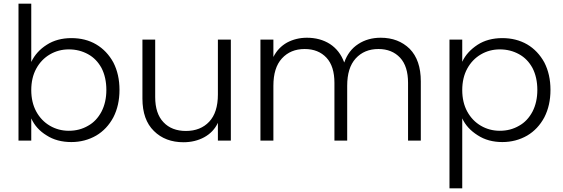

<svg xmlns="http://www.w3.org/2000/svg" viewBox="-20 -760 3045 1038"><path d="M149 -425C149 -425 149 -740 149 -740C149 -740 80 -740 80 -740C80 -740 80 0 80 0C80 0 149 0 149 0C149 0 149 -120 149 -120C149 -120 149 -120 149 -120C166 -82 194 -51 232 -28C269 -4 314 8 366 8C366 8 366 8 366 8C415 8 460 -4 500 -27C539 -50 570 -83 593 -126C615 -169 626 -218 626 -274C626 -274 626 -274 626 -274C626 -330 615 -379 593 -422C570 -464 539 -497 500 -520C461 -543 416 -554 366 -554C366 -554 366 -554 366 -554C315 -554 270 -542 233 -518C195 -494 167 -463 149 -425ZM555 -274C555 -274 555 -274 555 -274C555 -229 546 -190 529 -157C511 -123 487 -97 456 -80C425 -62 391 -53 352 -53C352 -53 352 -53 352 -53C315 -53 281 -62 250 -80C219 -98 194 -124 176 -157C158 -190 149 -229 149 -273C149 -273 149 -273 149 -273C149 -317 158 -356 176 -389C194 -422 219 -448 250 -466C281 -484 315 -493 352 -493C352 -493 352 -493 352 -493C391 -493 425 -484 456 -467C487 -450 511 -425 529 -392C546 -359 555 -319 555 -274Z M1158 -546C1158 -546 1158 -249 1158 -249C1158 -249 1158 -249 1158 -249C1158 -184 1142 -135 1111 -102C1080 -69 1038 -52 985 -52C985 -52 985 -52 985 -52C934 -52 893 -68 864 -99C834 -130 819 -176 819 -235C819 -235 819 -546 819 -546C819 -546 750 -546 750 -546C750 -546 750 -227 750 -227C750 -227 750 -227 750 -227C750 -150 771 -92 812 -52C853 -11 907 9 972 9C972 9 972 9 972 9C1013 9 1051 0 1084 -18C1117 -36 1142 -62 1158 -96C1158 -96 1158 0 1158 0C1158 0 1228 0 1228 0C1228 0 1228 -546 1228 -546C1228 -546 1158 -546 1158 -546Z M2038 -556C2038 -556 2038 -556 2038 -556C1993 -556 1952 -545 1917 -522C1881 -499 1856 -465 1841 -422C1841 -422 1841 -422 1841 -422C1825 -466 1799 -499 1764 -522C1728 -545 1686 -556 1639 -556C1639 -556 1639 -556 1639 -556C1600 -556 1564 -547 1532 -530C1500 -512 1475 -486 1458 -452C1458 -452 1458 -546 1458 -546C1458 -546 1388 -546 1388 -546C1388 -546 1388 0 1388 0C1388 0 1458 0 1458 0C1458 0 1458 -296 1458 -296C1458 -296 1458 -296 1458 -296C1458 -361 1473 -410 1504 -444C1535 -478 1576 -495 1627 -495C1627 -495 1627 -495 1627 -495C1677 -495 1716 -479 1745 -448C1774 -417 1788 -371 1788 -312C1788 -312 1788 0 1788 0C1788 0 1857 0 1857 0C1857 0 1857 -296 1857 -296C1857 -296 1857 -296 1857 -296C1857 -361 1872 -410 1903 -444C1934 -478 1975 -495 2026 -495C2026 -495 2026 -495 2026 -495C2075 -495 2114 -479 2143 -448C2172 -417 2186 -371 2186 -312C2186 -312 2186 0 2186 0C2186 0 2255 0 2255 0C2255 0 2255 -320 2255 -320C2255 -320 2255 -320 2255 -320C2255 -397 2235 -455 2195 -496C2154 -536 2102 -556 2038 -556Z M2479 -426C2479 -426 2479 -546 2479 -546C2479 -546 2410 -546 2410 -546C2410 -546 2410 258 2410 258C2410 258 2479 258 2479 258C2479 258 2479 -120 2479 -120C2479 -120 2479 -120 2479 -120C2496 -83 2524 -53 2562 -29C2600 -4 2645 8 2696 8C2696 8 2696 8 2696 8C2745 8 2790 -4 2830 -27C2869 -50 2900 -83 2923 -126C2945 -169 2956 -218 2956 -274C2956 -274 2956 -274 2956 -274C2956 -330 2945 -379 2923 -422C2900 -464 2869 -497 2830 -520C2790 -543 2745 -554 2696 -554C2696 -554 2696 -554 2696 -554C2644 -554 2599 -542 2562 -518C2524 -493 2496 -463 2479 -426ZM2885 -274C2885 -274 2885 -274 2885 -274C2885 -229 2876 -190 2859 -157C2841 -123 2817 -97 2786 -80C2755 -62 2721 -53 2682 -53C2682 -53 2682 -53 2682 -53C2645 -53 2611 -62 2580 -80C2549 -98 2524 -124 2506 -157C2488 -190 2479 -229 2479 -273C2479 -273 2479 -273 2479 -273C2479 -317 2488 -356 2506 -389C2524 -422 2549 -448 2580 -466C2611 -484 2645 -493 2682 -493C2682 -493 2682 -493 2682 -493C2721 -493 2755 -484 2786 -467C2817 -450 2841 -425 2859 -392C2876 -359 2885 -319 2885 -274Z"/></svg>

Font: wox.body
Style: Regular
Weight: 500
Designer: Ninad Kale (Devanagari), Jonny Pinhorn (Latin)
Foundry: Indian Type Foundry
Version: ""